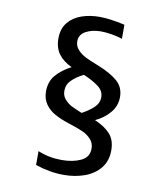

<svg xmlns="http://www.w3.org/2000/svg" viewBox="-83 -807 767 886"><g transform="rotate(10 300.0 -363.5)"><path d="M142 -13V-78Q194 -56 254 -56Q306 -56 343.5 -73.5Q381 -91 381 -131.5Q381 -157.5 364.5 -175.2Q348 -193 325.8 -203Q303.5 -213 268 -224.5L254.5 -229Q218 -241 191 -255.8Q164 -270.5 146 -295.2Q128 -320 128 -355.5Q128 -401 154 -431.8Q180 -462.5 225 -486Q185 -504.5 163.5 -533.2Q142 -562 142 -606.5Q142 -652.5 166.5 -681.8Q191 -711 229.5 -724Q268 -737 312 -737Q360 -737 431 -721V-655Q408 -663 379.8 -667.5Q351.5 -672 330 -672Q289.5 -672 259.8 -656Q230 -640 230 -608Q230 -585.5 245.8 -568.5Q261.5 -551.5 283 -540.8Q304.5 -530 337 -517.5L348 -513Q403.5 -491 436.2 -463Q469 -435 469 -388.5Q469 -347 442 -315Q415 -283 374 -264Q421.5 -243.5 446.8 -215.5Q472 -187.5 472 -139Q472 -89.5 444.8 -56Q417.5 -22.5 372.8 -6.2Q328 10 275 10Q209.5 10 142 -13ZM384 -373Q384 -403 356 -423.5Q328 -444 287 -461Q254 -444.5 232.5 -423.5Q211 -402.5 211 -373Q211 -349 226 -332.5Q241 -316 258.2 -307.5Q275.5 -299 307 -286Q340 -303.5 362 -324.2Q384 -345 384 -373Z"/></g></svg>

Font: JuliaMono
Style: Regular
Weight: 400
Monospace: yes
Designer: cormullion
Foundry: corm
Version: Version 0.055; ttfautohint (v1.8.4)